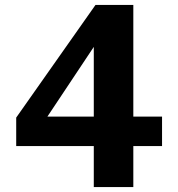

<svg xmlns="http://www.w3.org/2000/svg" viewBox="-20 -762 726 782"><path d="M523 0V-167H640V-287H523V-742H369L46 -283V-167H362V0ZM173 -287 362 -571V-287Z"/></svg>

Font: Cheyenne Sans
Style: Bold
Weight: 700
Designer: The Public Sans project authors (U.S. Web Design System), Libre Franklin designed by Pablo Impallari and Rodrigo Fuenzal
Foundry: The Cheyenne Sans Project Authors
Version: Version 2.007